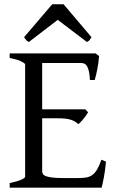

<svg xmlns="http://www.w3.org/2000/svg" viewBox="-20 -860 536 880"><path d="M465.8 -119.1Q461.9 -77.1 455.8 -45.7Q449.7 -14.2 445.8 0H24.4V-21Q57.6 -27.8 76.4 -35.9Q95.2 -43.9 95.2 -50.8V-564Q95.2 -569.8 77.4 -578.6Q59.6 -587.4 24.4 -594.2V-615.2H418L434.1 -603Q433.1 -590.3 431.2 -575.2Q429.2 -560.1 426.3 -544.9Q423.3 -529.8 420.2 -516.1Q417 -502.4 414.1 -493.2H392.1Q391.1 -515.6 387.9 -530.8Q384.8 -545.9 379.9 -554.9Q375 -564 367.9 -567.6Q360.8 -571.3 352.1 -571.3H173.3V-358.9H371.1L383.8 -345.2Q379.9 -338.4 374.3 -330.6Q368.7 -322.8 362.5 -315.2Q356.4 -307.6 350.3 -301.3Q344.2 -294.9 338.9 -291Q331.5 -298.3 323 -303.2Q314.5 -308.1 303.5 -311.5Q292.5 -314.9 277.6 -316.4Q262.7 -317.9 242.2 -317.9H173.3V-75.2Q173.3 -67.9 176.8 -62.3Q180.2 -56.6 190.9 -52.5Q201.7 -48.3 221.2 -46.1Q240.7 -43.9 272.9 -43.9H335.9Q358.4 -43.9 374.3 -46.4Q390.1 -48.8 402.3 -57.4Q414.6 -65.9 424.6 -82.5Q434.6 -99.1 444.8 -127.9ZM399.4 -689.5Q393.6 -680.2 390.1 -675.8Q386.7 -671.4 378.4 -667.5L244.6 -769L112.3 -667.5Q108.4 -669.4 105.7 -671.4Q103 -673.3 100.8 -675.8Q98.6 -678.2 96.2 -681.6Q93.8 -685.1 90.3 -689.5L219.2 -840.3H271.5Z"/></svg>

Font: Gentium Basic
Style: Regular
Weight: 400
Designer: J. Victor Gaultney and Annie Olsen
Foundry: SIL International
Version: Version 1.100